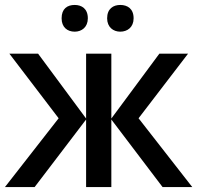

<svg xmlns="http://www.w3.org/2000/svg" viewBox="-20 -756 799 776"><path d="M229 -682C229 -646 252 -628 282 -628C310 -628 335 -646 335 -682C335 -721 310 -736 282 -736C252 -736 229 -721 229 -682ZM413 -682C413 -646 438 -628 466 -628C495 -628 520 -646 520 -682C520 -721 495 -736 466 -736C438 -736 413 -721 413 -682ZM740 -539H624L430 -277V-539H328V-277L134 -539H18L217 -278L0 0H120L328 -273V0H430V-273L637 0H757L540 -278Z"/></svg>

Font: Noto Sans Thai Medium
Style: Regular
Weight: 500
Designer: Monotype Design Team
Foundry: Monotype Imaging Inc.
Version: Version 1.901